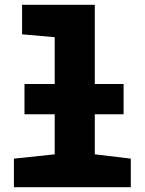

<svg xmlns="http://www.w3.org/2000/svg" viewBox="-20 -780 603 800"><path d="M38 0V-119L208 -137V-304H82V-430H208V-625L72 -637V-760H375V-430H495V-304H375V-137L525 -119V0Z"/></svg>

Font: Noto Sans Mono SemiCondensed Black
Style: Regular
Weight: 900
Width: 4
Designer: Monotype Design Team
Foundry: Monotype Imaging Inc.
Version: Version 2.014; ttfautohint (v1.8.4.7-5d5b)